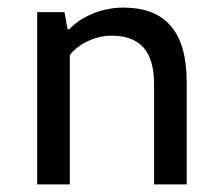

<svg xmlns="http://www.w3.org/2000/svg" viewBox="-20 -486 585 506"><path d="M158 -409 150 -454H78V0H164V-341C178 -361 221 -392 274 -392C346 -392 386 -354 386 -265V0H472V-270C472 -409 410 -466 305 -466C245 -466 191 -440 163 -409H158Z"/></svg>

Font: Tajawal Medium
Style: Regular
Weight: 500
Designer: Boutros Fonts
Foundry: Created by Boutros International 2017
Version: Version 1.700